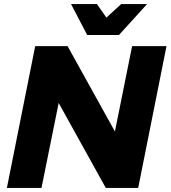

<svg xmlns="http://www.w3.org/2000/svg" viewBox="-20 -929 843 949"><path d="M633 -701H803L663 0H503L270 -420L185 0H14L154 -701H314L548 -279ZM579 -909H707L568 -756H411L331 -909H459L506 -842Z"/></svg>

Font: Gontserrat
Style: Bold Italic
Weight: 700
Italic angle: -11.3°
Designer: Julieta Ulanovsky
Foundry: Julieta Ulanovsky
Version: Version 6.001